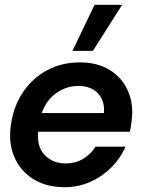

<svg xmlns="http://www.w3.org/2000/svg" viewBox="-20 -768 597 800"><path d="M249 12Q173 12 118.5 -22Q64 -56 39 -115.5Q14 -175 26 -251Q37 -327 76.5 -385Q116 -443 176.5 -475.5Q237 -508 313 -508Q388 -508 439.5 -475Q491 -442 514.5 -386Q538 -330 528 -261Q527 -253 525.5 -242Q524 -231 521 -219H139Q133 -157 166.5 -122Q200 -87 253 -87Q295 -87 327 -106.5Q359 -126 378 -157H503Q483 -110 445 -71.5Q407 -33 357 -10.5Q307 12 249 12ZM307 -410Q257 -410 215 -380.5Q173 -351 154 -297H413Q417 -349 387.5 -379.5Q358 -410 307 -410ZM282 -556 374 -748H489L367 -556Z"/></svg>

Font: Host Grotesk SemiBold
Style: Italic
Weight: 600
Italic angle: -8°
Designer: Doğukan Karapınar based on Poppins by Indian Type Foundry, Jonny Pinhorn
Foundry: Element Type
Version: Version 1.001; ttfautohint (v1.8.4.7-5d5b)